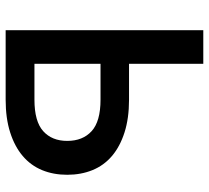

<svg xmlns="http://www.w3.org/2000/svg" viewBox="-50 -690 740 680"><g transform="rotate(90 320.0 -350.0)"><path d="M87 -700H206V-437H333Q399 -437 449 -421Q499 -405 532.5 -376.5Q566 -348 582.5 -307.5Q599 -267 599 -218Q599 -169 582.5 -129Q566 -89 532.5 -60.5Q499 -32 449 -16Q399 0 333 0H87ZM333 -102Q410 -102 444.5 -133Q479 -164 479 -218Q479 -273 444.5 -304.5Q410 -336 333 -336H206V-102Z"/></g></svg>

Font: Golos UI Medium
Style: Regular
Weight: 500
Designer: A.Korolkova, Vitaly Kuzmin
Foundry: ParaType Ltd
Version: Version 2.000